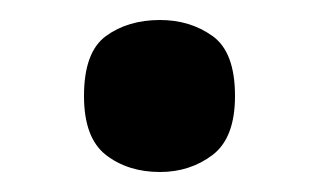

<svg xmlns="http://www.w3.org/2000/svg" viewBox="-20 -451 319 192"><path d="M140 -279Q108 -279 86 -296Q64 -313 64 -355Q64 -399 86 -415Q108 -431 140 -431Q170 -431 192.5 -415Q215 -399 215 -355Q215 -313 192.5 -296Q170 -279 140 -279Z"/></svg>

Font: Noto Naskh Arabic UI Semi
Style: Bold
Weight: 700
Designer: Monotype Design Team, David Williams, Mohamad Dakak and Nizar Qandah
Foundry: Monotype Imaging Inc.
Version: Version 2.014; ttfautohint (v1.8.4.7-5d5b)